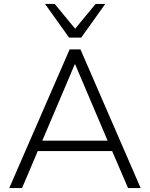

<svg xmlns="http://www.w3.org/2000/svg" viewBox="-20 -956 762 976"><path d="M27 0 334 -705H389L695 0H631L550 -188H172L92 0ZM360 -629 195 -241H527L362 -629ZM331 -765 209 -936H258L362 -810L466 -936H515L393 -765Z"/></svg>

Font: Nunito Sans Light
Style: Regular
Weight: 300
Designer: Vernon Adams
Foundry: Vernon Adams
Version: Version 3.101; ttfautohint (v1.8.4.7-5d5b);gftools[0.9.27]